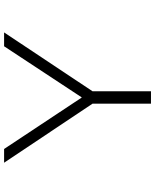

<svg xmlns="http://www.w3.org/2000/svg" viewBox="68 -808 740 915"><g transform="rotate(-90 437.5 -350.0)"><path d="M401.5 0V-278.5L120 -700H185.5L431 -329.5L675 -700H741L460.5 -278.5V0Z"/></g></svg>

Font: Trispace SemiExpanded ExtraLight
Style: Regular
Weight: 200
Width: 6
Designer: Tyler Finck
Foundry: Etcetera Type Company
Version: Version 1.210; ttfautohint (v1.8.3)